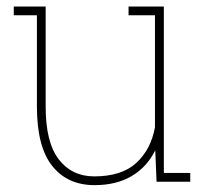

<svg xmlns="http://www.w3.org/2000/svg" viewBox="-20 -548 637 579"><path d="M448.2 -94.7Q423.3 -44.4 377.2 -17.1Q331.1 10.3 265.1 10.3Q183.6 10.3 137.5 -47.6Q91.3 -105.5 91.3 -227.1V-502H21.5V-528.3H91.3H117.7V-226.1Q117.7 -118.7 157.2 -67.4Q196.8 -16.1 264.2 -16.1Q346.7 -16.1 390.9 -56.6Q435.1 -97.2 447.3 -164.1V-502H367.7V-528.3H447.3H474.1V-26.4H553.7V0H452.1Z"/></svg>

Font: TypoPRO Roboto Slab
Style: Thin
Weight: 250
Designer: Google
Version: Version 1.100263; 2013; ttfautohint (v0.94.20-1c74) -l 8 -r 